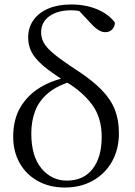

<svg xmlns="http://www.w3.org/2000/svg" viewBox="-20 -825 605 859"><path d="M270 14Q202 14 149.5 -15Q97 -44 68 -95.5Q39 -147 39 -213Q39 -290 71 -344.5Q103 -399 158.5 -433Q214 -467 285 -480V-487L306 -463Q237 -443 196 -409Q155 -375 137.5 -329Q120 -283 120 -228Q120 -126 165.5 -71.5Q211 -17 279 -17Q354 -17 394.5 -69.5Q435 -122 435 -212Q435 -298 393 -355.5Q351 -413 277 -458Q209 -500 172 -532Q135 -564 120.5 -593.5Q106 -623 106 -657Q106 -702 130 -735.5Q154 -769 197 -787Q240 -805 298 -805Q363 -805 414.5 -783.5Q466 -762 494 -724Q494 -706 482 -693.5Q470 -681 451 -681Q436 -681 420 -691Q404 -701 386 -721L325 -786L384 -778L388 -756Q370 -767 347 -773Q324 -779 298 -779Q238 -779 201 -752.5Q164 -726 164 -680Q164 -655 176.5 -632.5Q189 -610 224 -581.5Q259 -553 328 -508Q395 -464 435.5 -422Q476 -380 494 -334Q512 -288 512 -229Q512 -157 481 -102Q450 -47 395 -16.5Q340 14 270 14Z"/></svg>

Font: Noto Serif SC
Style: Regular
Weight: 400
Designer: Ryoko NISHIZUKA 西塚涼子 (kana & ideographs); Frank Grießhammer (Latin, Greek & Cyrillic); Wenlong ZHANG 张文龙 (bopomofo); San
Foundry: Adobe
Version: Version 2.002-H1;hotconv 1.1.0;makeotfexe 2.6.0